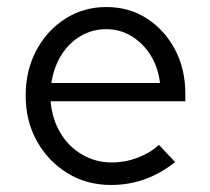

<svg xmlns="http://www.w3.org/2000/svg" viewBox="-20 -516 597 546"><path d="M295.3 10Q226.9 10 172.1 -23.5Q117.2 -57 85.1 -114.4Q53 -171.8 53 -243.9Q53 -316 83.5 -373Q114 -430 166 -463Q218 -496 282.5 -496Q347 -496 397.5 -463.5Q448 -431 477.5 -375.5Q507 -319.9 507 -250V-228H124Q128 -178 151.5 -138.5Q175 -99 213.5 -76.5Q252 -54 298 -54Q335.6 -54 371.3 -67.5Q407 -81 432 -104L478 -55Q436 -22 391 -6Q346 10 295.3 10ZM126 -280H435Q430 -324 408.5 -358.5Q387 -393 354.4 -413Q321.8 -433 282 -433Q242.4 -433 209.2 -413.5Q176 -394 154.5 -359.5Q133 -325 126 -280Z"/></svg>

Font: Red Hat Text VF
Style: Regular
Weight: 300
Designer: Pentagram, MCKL
Foundry: Pentagram, MCKL
Version: Version 1.023